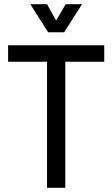

<svg xmlns="http://www.w3.org/2000/svg" viewBox="-20 -897 537 917"><path d="M209.8 -742.8 124.7 -877.1H204.6L248 -798.9L293.7 -877.1H371.9L286.3 -742.8ZM291.9 -602.1V0H204.6V-602.1H18.7V-680.7H477.8V-602.1Z"/></svg>

Font: Puralecka Narrow
Style: Regular
Weight: 400
Designer: Hector Gatti, Marcela Romero, Pablo Cosgaya and Nicolas Silva
Version: Version 1.004;PS 001.004;hotconv 1.0.70;makeotf.lib2.5.58329